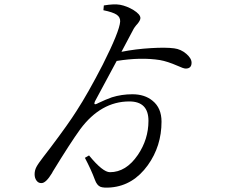

<svg xmlns="http://www.w3.org/2000/svg" viewBox="-20 -812 1040 882"><path d="M490 49Q456 52 441 46Q425 39 416 14Q399 -32 370 -87L389 -98Q452 -21 485 -21Q559 -21 613 -100Q662 -172 662 -257Q662 -346 574 -346Q444 -346 349 -219Q304 -157 222 -23Q220 -19 219 -17Q191 29 171 29Q157 30 148 18Q139 6 139 -11.5Q139 -29 147 -44.5Q155 -60 179 -91Q188 -103 212 -134Q295 -244 332 -303Q384 -383 452 -515Q529 -668 532 -713Q533 -733 516 -744.5Q499 -756 455 -765L457 -787Q504 -795 532 -790Q563 -784 593 -766Q625 -746 625 -729Q625 -719 612 -703Q597 -687 590 -672L538 -574Q604 -587 674 -591Q742 -595 780 -590Q811 -586 835.5 -565Q860 -544 860 -524Q860 -497 833 -497Q823 -497 795 -510Q749 -530 715 -536Q627 -550 516 -532Q447 -404 416 -346Q408 -327 427 -336L428 -337Q468 -356 494 -365Q539 -379 588 -379Q645 -379 681 -349Q722 -316 722 -253Q722 -141 659 -53Q592 40 490 49Z"/></svg>

Font: Cactus Classical Serif
Style: Regular
Weight: 400
Designer: Henry Chan (via Glyphwiki)、田海東、宇文滿月
Foundry: Moonlit Owen
Version: Version 1.000